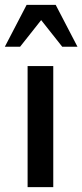

<svg xmlns="http://www.w3.org/2000/svg" viewBox="-41 -773 340 793"><path d="M179 0V-500H73V0ZM-21 -580H42L129 -690L216 -580H279L189 -753H69Z"/></svg>

Font: Perun Medium
Style: Regular
Weight: 500
Foundry: Copyright (c) Stefan Peev, Context Ltd, 2016
Version: Version 1.089